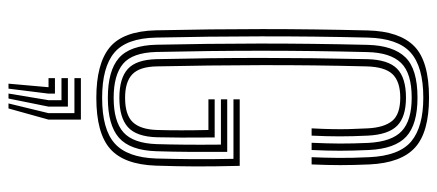

<svg xmlns="http://www.w3.org/2000/svg" viewBox="-320 -527 1070 470"><g transform="rotate(90 215.0 -292.0)"><path d="M219.5 7.2Q136 7.2 96.1 -25.5Q56.2 -58.2 54.2 -138.8Q51.2 -275 51.2 -398.9Q51.2 -522.8 54.5 -657.5Q56.5 -734.8 93.1 -771Q129.8 -807.2 219 -807.2Q303.5 -807.2 341.1 -773.1Q378.8 -739 382.5 -661.5Q384.2 -622 384.2 -590.5Q384.2 -559 382.5 -519.8H364.8Q366.2 -551.5 366.5 -585.1Q366.8 -618.8 364.8 -660.8Q361.5 -734.2 326 -763.8Q290.5 -793.2 219 -793.2Q143.2 -793.2 108.5 -762Q73.8 -730.8 72 -657Q68.8 -524.2 69 -395.2Q69.2 -266.2 72 -139.2Q73.5 -66.5 109 -36.8Q144.5 -7 219.5 -7Q296.8 -7 331.1 -37.8Q365.5 -68.5 368 -139.2Q369.2 -184.2 369.6 -227.8Q370 -271.2 368.8 -328.5H223.2V-343.8H386Q387.5 -282.2 387.4 -236.6Q387.2 -191 385.5 -138.8Q382.8 -60.5 344.2 -26.6Q305.8 7.2 219.5 7.2ZM219.5 -21Q153.2 -21 122.1 -48Q91 -75 89.5 -140.2Q86.8 -264.2 86.6 -391.5Q86.5 -518.8 89.8 -657Q91.5 -719.5 120.1 -749.2Q148.8 -779 219 -779Q284.5 -779 314.4 -751.5Q344.2 -724 347.2 -660Q349 -620.5 349 -589.4Q349 -558.2 347.2 -519.8H329.5Q331.2 -557.2 331.4 -588.4Q331.5 -619.5 329.8 -658.5Q326.8 -716.2 300.8 -740.5Q274.8 -764.8 219 -764.8Q159 -764.8 133.9 -738.6Q108.8 -712.5 107.5 -656.5Q104.2 -522 104.2 -397.1Q104.2 -272.2 107.2 -140Q108.8 -81.2 136.2 -58.2Q163.8 -35.2 219.5 -35.2Q277.2 -35.2 304 -59.2Q330.8 -83.2 332.8 -140.5Q333.8 -173.5 334.1 -208.8Q334.5 -244 334 -297.8H223.2V-313.2H351.8Q352 -269.8 351.8 -224.4Q351.5 -179 350.2 -140Q348.2 -75.5 317.2 -48.2Q286.2 -21 219.5 -21ZM219.5 -49.2Q171.5 -49.2 148.8 -69.9Q126 -90.5 124.8 -140.5Q121.8 -272 121.8 -395.9Q121.8 -519.8 124.8 -655.8Q126 -707 148.1 -728.9Q170.2 -750.8 219 -750.8Q266.2 -750.8 287.9 -729.1Q309.5 -707.5 312 -657.5Q313.8 -619.8 313.8 -588.6Q313.8 -557.5 312 -519.8H294.2Q295.8 -550 296.1 -571.2Q296.5 -592.5 296 -612.1Q295.5 -631.8 294.2 -657Q292.2 -697.2 276 -717Q259.8 -736.8 219 -736.8Q179.8 -736.8 161.6 -717.9Q143.5 -699 142.5 -653.5Q139.2 -525 139.5 -396.2Q139.8 -267.5 142.5 -141.2Q143.2 -98.8 161.8 -81Q180.2 -63.2 219.5 -63.2Q261.2 -63.2 279.1 -82.1Q297 -101 298.2 -142.2Q299 -169.5 299 -201Q299 -232.5 298.2 -267.2H223.2V-282.5H316.5Q317 -235.2 316.8 -200Q316.5 -164.8 316 -141.2Q314.5 -90.8 291.1 -70Q267.8 -49.2 219.5 -49.2ZM233.2 222.2 257 124.2V60.8H171.2V45H272.8V124.2L245.5 222.2ZM209 222.2 225.2 124.2V92.5H171.2V76.8H241V124.2L221.2 222.2ZM184.8 222.2 193.5 124.2H171.2V108.5H209.2V124.2L197 222.2Z"/></g></svg>

Font: Big Shoulders Inline Text Medium
Style: Regular
Weight: 500
Designer: Patric King
Foundry: XO Type Co
Version: Version 1.000